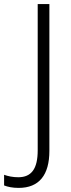

<svg xmlns="http://www.w3.org/2000/svg" viewBox="-93 -785 348 937"><path d="M-2 132C98 132 148 69 148 -49V-765H91V-51C91 38 61 80 -4 80C-30 80 -54 75 -73 68V120C-55 127 -32 132 -2 132Z"/></svg>

Font: Noto Sans Tamil UI SemiCondensed Light
Style: Regular
Weight: 300
Width: 4
Designer: Jelle Bosma - Monotype Design Team
Foundry: Monotype Imaging Inc.
Version: Version 2.004